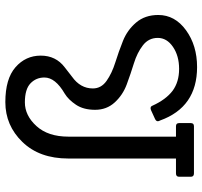

<svg xmlns="http://www.w3.org/2000/svg" viewBox="-40 -724 776 737"><g transform="rotate(-90 348.5 -356.0)"><path d="M232 0H51Q38 0 38 -12V-57Q38 -69 51 -69H108V-482Q108 -593 171.5 -658.5Q235 -724 324.5 -724Q414 -724 458.5 -685Q503 -646 503 -588Q503 -530 458 -496Q440 -482 422 -468Q377 -436 377 -388Q377 -356 406 -335.5Q435 -315 476.5 -302Q518 -289 559.5 -272.5Q601 -256 630 -222Q659 -188 659 -137Q659 -73 600.5 -30.5Q542 12 459 12Q305 12 254 -130Q253 -131 253 -132Q247 -143 259 -149L294 -165Q307 -170 311 -159Q334 -108 368 -82Q402 -57 452 -57Q502 -57 536.5 -80.5Q571 -104 571 -139Q571 -174 542.5 -196Q514 -218 473.5 -230.5Q433 -243 392.5 -258Q352 -273 323.5 -304Q295 -335 295 -379.5Q295 -424 314.5 -453Q334 -482 357 -496Q419 -532 419 -574Q419 -606 396.5 -627.5Q374 -649 323.5 -649Q273 -649 232.5 -604.5Q192 -560 192 -482V-69H232Q244 -69 244 -57V-12Q244 0 232 0Z"/></g></svg>

Font: Sanchez
Style: Regular
Weight: 400
Designer: Daniel Hernández
Foundry: LatinoType
Version: Version 1.001